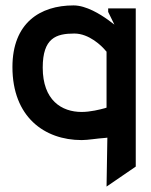

<svg xmlns="http://www.w3.org/2000/svg" viewBox="-20 -482 558 710"><path d="M26 -234C26 -50 144 36 282 36C306 36 338 30 369 28L377 27L374 208L482 134V-451H380V-438L403 -391L379 -409C351 -429 299 -462 252 -462C128 -462 26 -397 26 -234ZM138 -232C138 -341 187 -358 255 -358C309 -358 356 -313 372 -293L374 -291V-84L368 -82C350 -77 314 -68 282 -68C208 -68 138 -111 138 -232Z"/></svg>

Font: Charger Eco
Style: Regular
Weight: 1000
Designer: Jasper
Foundry: Cannot Into Space Fonts
Version: Version 1.1